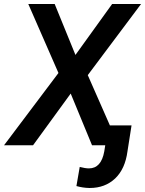

<svg xmlns="http://www.w3.org/2000/svg" viewBox="-50 -731 730 966"><path d="M225.1 -710.9H92.3L244.1 -363.8L-29.8 0H116.2L305.7 -260.3L413.1 0H479.5L474.6 30.8C464.4 87.9 438.5 116.2 397.5 116.2C385.3 116.2 369.6 113.8 351.1 108.9L334.5 205.1C355.5 210.9 377 214.4 398.9 214.8C399.9 214.8 400.9 214.8 401.9 214.8C453.1 214.8 495.6 198.7 529.3 167C563 134.8 583.5 89.4 591.3 30.8L611.8 -100.1H502.9L391.6 -353L659.7 -710.9H514.2L329.6 -454.6Z"/></svg>

Font: Roboto Medium
Style: Italic
Weight: 500
Italic angle: -12°
Designer: Google
Version: Version 2.137; 2017